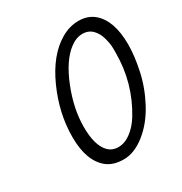

<svg xmlns="http://www.w3.org/2000/svg" viewBox="-173 -857 948 1000"><g transform="rotate(-30 301.5 -357.5)"><path d="M333.5 -698.7Q384.8 -729 439.2 -729Q493.7 -729 531.2 -698.2Q603 -638.2 603 -493.2Q603 -426.3 584.7 -340.1Q566.4 -253.9 522.2 -171.1Q478 -88.4 413.3 -37.1Q348.6 14.2 285.2 14.2Q221.7 14.2 183.6 -16.6Q109.9 -76.7 109.9 -219.2Q109.9 -361.8 172.9 -501.5Q235.8 -641.1 333.5 -698.7ZM231 -80.1Q254.9 -55.2 292.7 -55.2Q330.6 -55.2 367.4 -82.5Q404.3 -109.9 431.6 -154.3Q524.9 -307.1 524.9 -487.8Q524.9 -490.2 524.9 -514.6Q524.9 -539.1 515.6 -575.4Q506.3 -611.8 483.2 -636Q460 -660.2 422.6 -660.2Q385.3 -660.2 348.1 -631.8Q282.7 -582.5 235.1 -463.6Q187.5 -344.7 187.5 -235.1Q187.5 -125.5 231 -80.1Z"/></g></svg>

Font: Tuffy
Style: Italic
Weight: 400
Italic angle: -12°
Designer: Thatcher Ulrich, Karoly Barta and Michael Everson
Version: Version 001.271